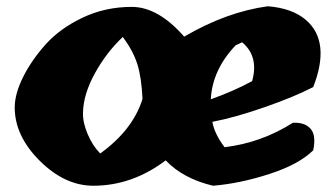

<svg xmlns="http://www.w3.org/2000/svg" viewBox="-20 -593 1069 613"><path d="M278 0Q187 0 107 -79.5Q27 -159 27 -250Q27 -293 53.5 -346.5Q80 -400 125.5 -451Q171 -502 243.5 -536.5Q316 -571 400.5 -571Q485 -571 568 -476Q703 -555 835 -573Q912 -567 956 -530Q1037 -461 980 -315Q920 -284 825.5 -251Q731 -218 658 -204Q665 -165 697 -123Q814 -137 915 -201Q953 -203 971.5 -182Q990 -161 980 -113Q934 -68 840 -37.5Q746 -7 660 0Q564 -23 509 -81Q402 0 278 0ZM753 -458 732 -448Q658 -370 653 -276Q726 -302 785 -334Q807 -413 753 -458ZM300 -103Q404 -178 435 -277Q432 -345 418.5 -388Q405 -431 372 -475Q320 -426 283 -359Q246 -292 245 -233Q244 -202 260 -164.5Q276 -127 300 -103Z"/></svg>

Font: Tillana ExtraBold
Style: Regular
Weight: 800
Designer: Lipi Raval (Devanagari, Latin), Jonny Pinhorn (Latin)
Foundry: Indian Type Foundry
Version: Version 2.003;PS 1.0;hotconv 1.0.79;makeotf.lib2.5.61930; tt